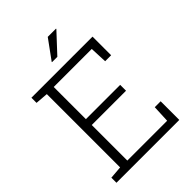

<svg xmlns="http://www.w3.org/2000/svg" viewBox="-253 -1016 1135 1135"><g transform="rotate(-45 314.0 -448.5)"><path d="M37.1 0V-42.5L116.7 -48.8V-661.6L37.1 -668V-710.9H547.9V-555.2H498L493.2 -662.6H175.3V-393.6H461.9V-344.7H175.3V-47.4H508.3L513.2 -155.8H562.5V0ZM271 -774.9 359.9 -897H428.2L429.2 -894.5L316.4 -773.4H273.4Z"/></g></svg>

Font: Roboto Slab LO Light
Style: Regular
Weight: 300
Designer: Google
Version: Version 2.000